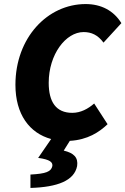

<svg xmlns="http://www.w3.org/2000/svg" viewBox="-20 -682 618 946"><path d="M130 244C264 240 346 208 360 136C366 94 344 72 294 60L324 12C412 7 469 -31 510 -70L444 -172C414 -146 378 -126 336 -126C256 -126 220 -180 220 -274C220 -414 304 -524 392 -524C430 -524 462 -510 490 -472L578 -568C540 -630 478 -662 402 -662C214 -662 56 -496 56 -264C56 -119 125 -26 232 3L168 96C228 104 240 118 238 136C232 164 206 174 130 178Z"/></svg>

Font: Source Sans Pro Black
Style: Italic
Weight: 900
Italic angle: -11°
Designer: Paul D. Hunt
Foundry: Adobe Systems Incorporated
Version: Version 3.006;hotconv 1.0.111;makeotfexe 2.5.65597